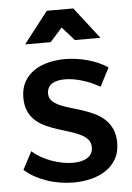

<svg xmlns="http://www.w3.org/2000/svg" viewBox="-54 -794 578 838"><g transform="rotate(-5 235.0 -374.5)"><path d="M388 -402Q352.5 -423 311.5 -435.5Q270.5 -448 235 -448Q218 -448 203.8 -445Q189.5 -442 179 -435.2Q168.5 -428.5 162.8 -417.8Q157 -407 157 -392Q157 -373 169.2 -360.5Q181.5 -348 201.2 -339Q221 -330 246.5 -322.8Q272 -315.5 298.5 -306.8Q325 -298 350.2 -286.5Q375.5 -275 395.2 -257.2Q415 -239.5 427 -214Q439 -188.5 439 -152Q439 -111.5 422.2 -82Q405.5 -52.5 377.2 -33.5Q349 -14.5 312 -5.2Q275 4 235 4Q206 4 176.2 -0.8Q146.5 -5.5 118.8 -15Q91 -24.5 66 -38.2Q41 -52 21 -70L62 -148Q79.5 -132.5 101.2 -120.2Q123 -108 146.5 -99.5Q170 -91 194.2 -86.5Q218.5 -82 240 -82Q258.5 -82 274.2 -85.5Q290 -89 301.8 -96.2Q313.5 -103.5 320.2 -115Q327 -126.5 327 -142Q327 -163 315 -176.8Q303 -190.5 283.2 -200.2Q263.5 -210 238.5 -217.5Q213.5 -225 187.2 -233.5Q161 -242 136 -253Q111 -264 91.2 -281Q71.5 -298 59.8 -323Q48 -348 48 -384Q48 -424.5 64.2 -453.2Q80.5 -482 107.8 -500.5Q135 -519 170.5 -527.5Q206 -536 244 -536Q269 -536 294.5 -532.2Q320 -528.5 344 -521.8Q368 -515 390 -505.2Q412 -495.5 430 -483ZM183 -753H299L406 -615H294L241 -674.5L188 -615H76Z"/></g></svg>

Font: Argentum Sans
Style: Regular
Weight: 400
Designer: Julieta Ulanovsky, Owen Earl, Chris M. Simpson, Rasmus Andersson, Cristiano Sobral
Foundry: The Argentum Sans Project Authors
Version: Version 3.135; ttfautohint (v1.8.4.7-5d5b-dirty)